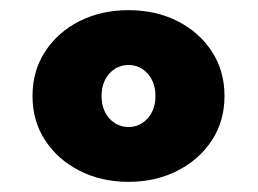

<svg xmlns="http://www.w3.org/2000/svg" viewBox="-20 -860 507 378"><path d="M233 -502Q286.5 -502 329.2 -523.8Q372 -545.5 397 -583.5Q422 -621.5 422 -671Q422 -720.5 397 -758.8Q372 -797 329.2 -818.5Q286.5 -840 233 -840Q179.5 -840 136.8 -818.5Q94 -797 69 -758.8Q44 -720.5 44 -671Q44 -621.5 69 -583.5Q94 -545.5 136.8 -523.8Q179.5 -502 233 -502ZM233 -610Q210.5 -610 195.2 -627Q180 -644 180 -671Q180 -698 195.2 -715Q210.5 -732 233 -732Q255.5 -732 270.8 -715Q286 -698 286 -671Q286 -644 270.8 -627Q255.5 -610 233 -610Z"/></svg>

Font: Spartan Black
Style: Regular
Weight: 900
Designer: Matt Bailey, Mirko Velimirovic
Foundry: Matt Bailey
Version: Version 1.003; ttfautohint (v1.8.3)